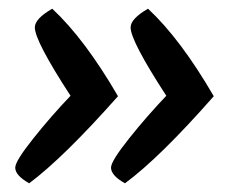

<svg xmlns="http://www.w3.org/2000/svg" viewBox="-20 -457 568 441"><path d="M15 -72Q15 -87 56.5 -139Q98 -191 142 -237Q60 -363 60 -394Q60 -414 100 -437Q175 -367 251 -236Q126 -95 47 -36Q15 -54 15 -72ZM235 -72Q235 -87 276.5 -139Q318 -191 362 -237Q280 -363 280 -394Q280 -414 320 -437Q395 -367 471 -236Q346 -94 267 -36Q235 -54 235 -72Z"/></svg>

Font: Overlock
Style: Bold Italic
Weight: 700
Designer: Dario Muhafara
Foundry: Dario Manuel Muhafara
Version: Version 1.002